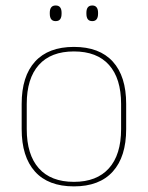

<svg xmlns="http://www.w3.org/2000/svg" viewBox="-20 -668 539 700"><path d="M249.5 11.5Q156 11.5 107.5 -42.5Q59 -96.5 59 -197.5V-289Q59 -390 107.8 -443.5Q156.5 -497 249.5 -497Q342.5 -497 391.2 -443.5Q440 -390 440 -289V-197.5Q440 -96.5 391.2 -42.5Q342.5 11.5 249.5 11.5ZM249.5 -5Q333 -5 377.2 -54.5Q421.5 -104 421.5 -197.5V-289Q421.5 -382 377.5 -431.2Q333.5 -480.5 249.5 -480.5Q165.5 -480.5 121.5 -431.2Q77.5 -382 77.5 -289V-197.5Q77.5 -104 121.5 -54.5Q165.5 -5 249.5 -5ZM183 -591Q172 -591 166.8 -597.8Q161.5 -604.5 161.5 -618.5V-621.5Q161.5 -634.5 166.8 -641.2Q172 -648 183 -648Q194 -648 199.2 -641.2Q204.5 -634.5 204.5 -621.5V-618.5Q204.5 -604.5 199.2 -597.8Q194 -591 183 -591ZM316.5 -591Q305.5 -591 300.2 -597.8Q295 -604.5 295 -618.5V-621.5Q295 -634.5 300.2 -641.2Q305.5 -648 316.5 -648Q327 -648 332.2 -641.2Q337.5 -634.5 337.5 -621.5V-618.5Q337.5 -604.5 332.2 -597.8Q327 -591 316.5 -591Z"/></svg>

Font: Anek Latin Thin
Style: Regular
Weight: 250
Designer: Yesha Goshar
Foundry: Ek Type
Version: Version 1.003